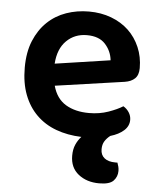

<svg xmlns="http://www.w3.org/2000/svg" viewBox="-50 -532 635 769"><g transform="rotate(5 267.0 -147.0)"><path d="M166 -180Q180 -129 218 -106Q256 -83 312 -83Q354 -83 389.5 -95.5Q425 -108 447 -122Q461 -114 470 -100Q479 -86 479 -70Q479 -45 459 -27Q439 -9 405 1Q391 12 383 25Q375 38 375 57Q375 80 390.5 92.5Q406 105 434 105H443Q446 113 448 121Q450 129 450 138Q450 161 434.5 177.5Q419 194 377 194Q327 194 293.5 167.5Q260 141 260 93Q260 67 268.5 48Q277 29 290 15Q234 13 188 -4Q142 -21 109 -53.5Q76 -86 58 -133Q40 -180 40 -242Q40 -304 59 -350Q78 -396 110.5 -427Q143 -458 186 -473Q229 -488 277 -488Q326 -488 367 -472.5Q408 -457 437 -429.5Q466 -402 482.5 -363.5Q499 -325 499 -280Q499 -252 484.5 -238Q470 -224 444 -220ZM277 -393Q228 -393 195 -360.5Q162 -328 158 -268L380 -301Q376 -338 351 -365.5Q326 -393 277 -393Z"/></g></svg>

Font: Baloo Paaji 2 SemiBold
Style: Regular
Weight: 600
Designer: Shuchita Grover, Noopur Datye and Ek Type
Foundry: Ek Type
Version: Version 1.640;hotconv 1.0.111;makeotfexe 2.5.65597; ttfautoh